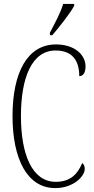

<svg xmlns="http://www.w3.org/2000/svg" viewBox="-20 -951 482 981"><path d="M235 -784V-771H247C287 -817 340 -886 359 -921V-931H303C289 -886 265 -841 235 -784ZM262 10C355 10 413 -50 413 -88C413 -103 408 -112 400 -118C377 -62 340 -22 265 -22C144 -22 87 -162 87 -358C87 -553 142 -693 264 -693C350 -693 385 -641 385 -562C405 -562 417 -579 417 -612C417 -671 361 -724 266 -724C121 -724 44 -582 44 -358C44 -137 120 10 262 10Z"/></svg>

Font: Noto Serif Khmer ExtraCondensed ExtraLight
Style: Regular
Weight: 200
Width: 2
Designer: Danh Hong and the Monotype Design Team
Foundry: Monotype Imaging Inc.
Version: Version 2.004